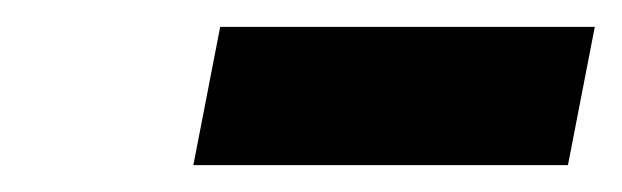

<svg xmlns="http://www.w3.org/2000/svg" viewBox="-20 -682 463 143"><path d="M144 -662H423L403 -559H124Z"/></svg>

Font: Libra Sans Modern
Style: Bold Italic
Weight: 700
Italic angle: -12°
Foundry: Stefan Peev, Context Ltd
Version: Version 1.000